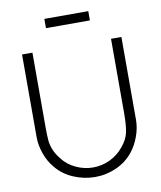

<svg xmlns="http://www.w3.org/2000/svg" viewBox="-100 -1008 924 1102"><g transform="rotate(-10 362.5 -457.0)"><path d="M490.5 -929V-875H234.5V-929ZM652 -266.5Q652 -220.5 634.5 -172Q617 -123.5 588.5 -87.5Q550 -38.5 490.5 -11.5Q431 15.5 365.5 15.5Q300.5 15.5 238.5 -11Q177.5 -37 137.5 -87.5Q108.5 -121.5 90.5 -171.5Q73 -221.5 73 -266.5V-750H133.5V-312.5Q133.5 -288.5 134.2 -270.2Q135 -252 136 -238.5Q138.5 -211.5 149.5 -183.8Q160.5 -156 184.5 -126Q215 -85.5 263.5 -63Q311.5 -40.5 362.5 -40.5Q388.5 -40.5 413.8 -46.2Q439 -52 462 -63Q485 -74 505.2 -89.8Q525.5 -105.5 541.5 -126Q574.5 -165.5 583 -205.5Q587 -225.5 589.2 -252Q591.5 -278.5 591.5 -312.5V-750H652Z"/></g></svg>

Font: Russisch Sans Light
Style: Regular
Weight: 300
Designer: Michael Sharanda (font) & Cristiano Sobral (main changes)
Foundry: Michael Sharanda
Version: Version 2.00;September 8, 2020;FontCreator 13.0.0.2681 64-bi